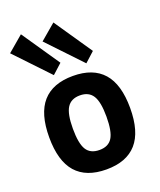

<svg xmlns="http://www.w3.org/2000/svg" viewBox="-146 -877 810 974"><g transform="rotate(-20 259.5 -390.5)"><path d="M259.8 6.3Q150.9 6.3 95.9 -55.9Q41 -118.2 41 -246.1Q41 -373.5 95.9 -435.8Q150.9 -498 259.8 -498Q368.2 -498 423.1 -435.8Q478 -373.5 478 -246.1Q478 -118.2 423.1 -55.9Q368.2 6.3 259.8 6.3ZM259.8 -98.6Q308.1 -98.6 329.1 -132.3Q350.1 -166 350.1 -246.1Q350.1 -325.7 328.6 -359.4Q307.1 -393.1 259.8 -393.1Q211.9 -393.1 190.4 -359.4Q168.9 -325.7 168.9 -246.1Q168.9 -166 189.9 -132.3Q210.9 -98.6 259.8 -98.6ZM346.7 -534.7 175.8 -714.8 260.3 -786.6 399.4 -582.5ZM171.4 -534.7 0.5 -714.8 85 -786.6 224.1 -582.5Z"/></g></svg>

Font: Anaheim
Style: Bold
Weight: 700
Version: Version 2.001